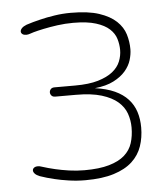

<svg xmlns="http://www.w3.org/2000/svg" viewBox="-45 -595 553 645"><g transform="rotate(-5 231.0 -272.0)"><path d="M141.1 -278.3Q132.3 -278.3 128.2 -283.2Q124 -288.1 124 -293.9Q124 -299.8 128.2 -304.7Q132.3 -309.6 141.1 -309.6H210.4Q257.3 -309.6 288.3 -318.8Q319.3 -328.1 337.9 -343Q356.4 -357.9 364 -377Q371.6 -396 371.6 -415.5Q371.6 -434.1 366 -452.9Q360.4 -471.7 344.2 -486.6Q328.1 -501.5 298.8 -510.7Q269.5 -520 222.2 -520Q195.3 -520 168.9 -516.4Q142.6 -512.7 121.6 -508.3Q100.6 -503.9 87.6 -500.2Q74.7 -496.6 74.7 -496.1Q68.4 -493.7 62 -493.7Q53.7 -493.7 49.1 -497.3Q44.4 -501 44.4 -506.3Q44.4 -511.7 49.6 -517.3Q54.7 -522.9 65.9 -527.3Q88.4 -534.7 113.3 -540.5Q134.8 -545.9 161.9 -550Q189 -554.2 217.3 -554.2Q275.9 -554.2 312.5 -542Q349.1 -529.8 370.1 -510Q391.1 -490.2 398.7 -465.3Q406.2 -440.4 406.2 -415Q406.2 -398.4 400.4 -378.9Q394.5 -359.4 379.6 -342Q364.7 -324.7 339.6 -311.8Q314.5 -298.8 275.9 -294.9Q314.9 -289.6 342.3 -277.1Q369.6 -264.6 386.7 -245.8Q403.8 -227.1 411.6 -202.9Q419.4 -178.7 419.4 -149.9Q419.4 -116.2 409.4 -86.9Q399.4 -57.6 376 -35.9Q352.5 -14.2 313.7 -2Q274.9 10.3 217.3 10.3Q189 10.3 161.9 6.3Q134.8 2.4 113.3 -2.9Q88.4 -8.8 65.9 -16.6Q54.7 -21 49.6 -26.6Q44.4 -32.2 44.4 -37.6Q44.4 -43 49.1 -46.6Q53.7 -50.3 62 -50.3Q68.4 -50.3 74.7 -47.9Q96.2 -41 119.6 -35.6Q140.1 -30.8 165.5 -27.1Q190.9 -23.4 217.3 -23.4Q267.6 -23.4 300.5 -33Q333.5 -42.5 352.8 -59.6Q372.1 -76.7 379.6 -100.3Q387.2 -124 387.2 -152.8Q387.2 -177.2 379.2 -200Q371.1 -222.7 351.1 -240Q331.1 -257.3 296.9 -267.8Q262.7 -278.3 210.4 -278.3Z"/></g></svg>

Font: Gruppo
Style: Regular
Weight: 400
Foundry: Vernon Adams
Version: Version 1.000